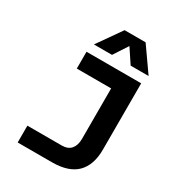

<svg xmlns="http://www.w3.org/2000/svg" viewBox="-217 -1058 1083 1186"><g transform="rotate(30 325.0 -465.5)"><path d="M94 0V-120H339Q383 -120 405 -146Q427 -172 427 -218V-698H572V-226Q572 -170 557.5 -128Q543 -86 514.5 -57.5Q486 -29 442 -14.5Q398 0 339 0ZM182 -698H560V-578H182ZM199 -760 319 -931H469L589 -760H461L394 -861L328 -760Z"/></g></svg>

Font: Azeret Mono SemiBold
Style: Regular
Weight: 600
Designer: Martin Vácha
Foundry: Displaay
Version: Version 1.002